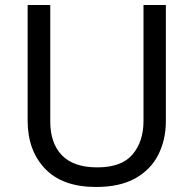

<svg xmlns="http://www.w3.org/2000/svg" viewBox="-20 -734 771 764"><path d="M640 -252Q640 -178 610 -118.5Q580 -59 518.5 -24.5Q457 10 362 10Q229 10 159.5 -62.5Q90 -135 90 -254V-714H180V-251Q180 -164 226.5 -116Q273 -68 367 -68Q464 -68 507.5 -119.5Q551 -171 551 -252V-714H640Z"/></svg>

Font: Noto Sans Mongolian
Style: Regular
Weight: 400
Designer: Monotype Design Team
Foundry: Monotype Imaging Inc.
Version: Version 3.001; ttfautohint (v1.8.4.7-5d5b)